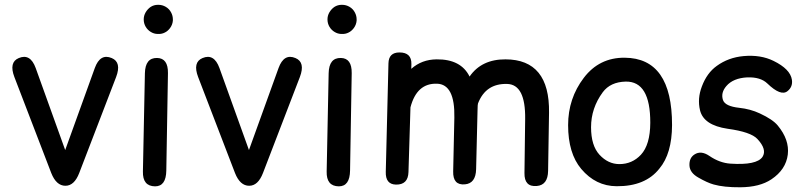

<svg xmlns="http://www.w3.org/2000/svg" viewBox="-20 -753 3363 801"><path d="M58.1 -510.7Q106.4 -531.2 128.9 -469.2L252 -127L375.5 -469.2Q397.9 -531.2 446.3 -510.7Q487.8 -493.2 464.4 -431.6L310.5 -31.2Q290 22 252.9 22Q214.8 22 193.8 -31.2L40 -431.6Q16.6 -493.2 58.1 -510.7Z M638.7 -732.9Q639.6 -732.9 640.6 -732.9Q657.2 -732.9 671.4 -724.6Q686.5 -715.8 694.3 -700.2Q701.2 -687 701.2 -671.9Q701.2 -669.4 701.2 -667Q699.7 -649.4 689 -635.3Q679.2 -622.6 667.5 -617.2Q655.3 -610.8 640.1 -611.3Q638.7 -611.3 637.2 -611.3Q622.1 -611.8 609.4 -619.6Q596.2 -627.4 587.9 -641.1Q579.6 -655.3 579.6 -671.9Q579.6 -687.5 587.4 -701.2Q595.7 -715.3 608.4 -724.1Q622.1 -732.9 638.7 -732.9ZM635.3 -511.2Q681.6 -510.3 680.7 -447.8L673.8 -41.5Q672.9 24.4 627 24.4Q574.7 23.9 576.2 -37.6L584.5 -447.3Q585.9 -512.2 635.3 -511.2Z M824.7 -510.7Q873 -531.2 895.5 -469.2L1018.6 -127L1142.1 -469.2Q1164.6 -531.2 1212.9 -510.7Q1254.4 -493.2 1231 -431.6L1077.1 -31.2Q1056.6 22 1019.5 22Q981.4 22 960.4 -31.2L806.6 -431.6Q783.2 -493.2 824.7 -510.7Z M1405.3 -732.9Q1406.2 -732.9 1407.2 -732.9Q1423.8 -732.9 1438 -724.6Q1453.1 -715.8 1460.9 -700.2Q1467.8 -687 1467.8 -671.9Q1467.8 -669.4 1467.8 -667Q1466.3 -649.4 1455.6 -635.3Q1445.8 -622.6 1434.1 -617.2Q1421.9 -610.8 1406.7 -611.3Q1405.3 -611.3 1403.8 -611.3Q1388.7 -611.8 1376 -619.6Q1362.8 -627.4 1354.5 -641.1Q1346.2 -655.3 1346.2 -671.9Q1346.2 -687.5 1354 -701.2Q1362.3 -715.3 1375 -724.1Q1388.7 -732.9 1405.3 -732.9ZM1401.9 -511.2Q1448.2 -510.3 1447.3 -447.8L1440.4 -41.5Q1439.5 24.4 1393.6 24.4Q1341.3 23.9 1342.8 -37.6L1351.1 -447.3Q1352.5 -512.2 1401.9 -511.2Z M1646.5 -534.2Q1697.3 -534.2 1696.3 -485.8L1695.8 -465.8Q1739.3 -504.9 1801.8 -505.4Q1903.3 -506.3 1939 -433.6Q1988.8 -505.9 2088.9 -505.4Q2273.9 -504.9 2270.5 -282.7L2266.6 -40Q2265.6 19 2219.7 22.9Q2167 27.8 2168 -31.2L2170.9 -256.3Q2172.9 -400.9 2095.7 -402.8Q2006.3 -405.3 1974.1 -321.3Q1972.7 -319.8 1972.2 -291.5L1966.3 -46.9Q1964.8 12.2 1919.4 16.1Q1869.1 20.5 1870.6 -38.1L1875.5 -262.2Q1878.4 -401.4 1803.2 -403.8Q1718.8 -406.7 1692.4 -305.2L1684.1 -35.2Q1682.6 18.1 1631.8 17.1Q1587.9 16.1 1589.4 -36.1L1600.6 -488.8Q1601.6 -534.2 1646.5 -534.2Z M2590.3 -412.6Q2526.4 -411.1 2494.6 -368.2Q2445.8 -301.8 2445.8 -222.2Q2445.8 -145.5 2481 -107.4Q2517.1 -68.4 2564 -68.4Q2617.2 -68.4 2653.8 -107.4Q2692.4 -148.9 2692.9 -240.7Q2693.4 -414.6 2590.3 -412.6ZM2586.4 -512.2Q2784.2 -510.7 2783.7 -231Q2783.2 -111.8 2731 -49.8Q2672.4 24.9 2552.2 23.9Q2465.3 23.4 2404.8 -48.3Q2350.1 -113.3 2350.1 -231Q2350.1 -342.3 2415.5 -428.2Q2480 -513.2 2586.4 -512.2Z M3027.3 -70.3Q3136.7 -63 3161.1 -98.6Q3180.7 -129.4 3139.6 -173.3Q3112.3 -202.6 3015.6 -215.8Q2915.5 -230.5 2900.4 -293Q2888.7 -341.8 2908.2 -392.6Q2929.2 -448.7 2970.2 -478Q3018.6 -513.2 3082 -519Q3153.3 -525.4 3207 -499Q3276.9 -464.8 3283.7 -420.4Q3288.1 -391.1 3265.6 -373Q3237.8 -350.1 3181.2 -404.8Q3152.8 -432.1 3097.7 -430.2Q3038.6 -427.2 3010.3 -394Q2986.3 -366.2 2996.1 -335.9Q3004.9 -309.6 3064 -303.2Q3110.4 -298.3 3149.9 -279.8Q3203.6 -254.9 3224.6 -229.5Q3273.9 -169.9 3266.6 -108.4Q3258.8 -45.4 3198.2 -4.9Q3149.4 27.8 3068.4 28.3Q3000 28.8 2957 16.6Q2930.7 9.3 2892.6 -12.7Q2858.4 -32.2 2856.4 -61.5Q2854.5 -93.8 2877 -108.4Q2904.3 -126.5 2939.5 -102.5Q2982.4 -73.2 3027.3 -70.3Z"/></svg>

Font: Comic Relief
Style: Regular
Weight: 400
Designer: Jeff Davis
Foundry: Loudifier
Version: Version 1.0